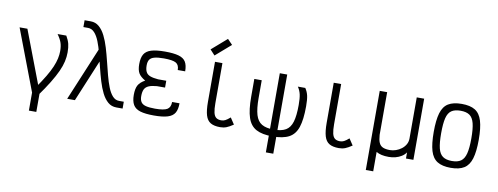

<svg xmlns="http://www.w3.org/2000/svg" viewBox="-78 -1297 4955 1911"><g transform="rotate(10 2400.0 -341.5)"><path d="M268 182V0L33 -618H112L343 -11V182ZM327 22 296 -59Q347 -132 381 -189Q415 -246 435 -293Q455 -340 463.5 -379.5Q472 -419 472 -455Q472 -503 460.5 -538Q449 -573 417 -618H505Q529 -577 538 -541.5Q547 -506 547 -455Q547 -410 536.5 -363Q526 -316 501 -261Q476 -206 433.5 -136.5Q391 -67 327 22Z M1120 0Q1070 0 1034 -31Q998 -62 972 -114Q946 -166 926.5 -231Q907 -296 890 -365.5Q873 -435 856.5 -500Q840 -565 819.5 -617Q799 -669 771 -700Q743 -731 705 -731H658V-800H720Q769 -800 805 -769Q841 -738 867 -686Q893 -634 912.5 -569Q932 -504 949 -434.5Q966 -365 983 -300Q1000 -235 1020.5 -183Q1041 -131 1069 -100Q1097 -69 1135 -69H1183V0ZM623 0 870 -592 901 -481 701 0Z M1501 14Q1413 14 1362.5 -1.5Q1312 -17 1290.5 -54Q1269 -91 1269 -154Q1269 -217 1288 -251.5Q1307 -286 1356 -313Q1307 -341 1288 -373.5Q1269 -406 1269 -465Q1269 -529 1290.5 -565Q1312 -601 1362.5 -616.5Q1413 -632 1501 -632Q1589 -632 1639.5 -617.5Q1690 -603 1711 -568.5Q1732 -534 1732 -473H1657Q1657 -525 1623.5 -544Q1590 -563 1501 -563Q1442 -563 1407.5 -554Q1373 -545 1358.5 -524Q1344 -503 1344 -465Q1344 -425 1356.5 -400Q1369 -375 1399.5 -363.5Q1430 -352 1481 -348H1563V-279H1481Q1430 -275 1399.5 -262Q1369 -249 1356.5 -223.5Q1344 -198 1344 -154Q1344 -117 1358.5 -95Q1373 -73 1407.5 -64Q1442 -55 1501 -55Q1590 -55 1623.5 -75.5Q1657 -96 1657 -150H1732Q1732 -88 1711 -52.5Q1690 -17 1639.5 -1.5Q1589 14 1501 14Z M2170 14Q2109 14 2073.5 -7Q2038 -28 2023 -77.5Q2008 -127 2008 -213V-618H2083V-213Q2083 -153 2091 -118.5Q2099 -84 2118 -69.5Q2137 -55 2170 -55Q2191 -55 2210 -64.5Q2229 -74 2259 -100L2302 -35Q2262 -8 2233.5 3Q2205 14 2170 14ZM1992 -679 1943 -732 2096 -865 2146 -813Z M2700 14Q2595 14 2534.5 -18.5Q2474 -51 2448.5 -128Q2423 -205 2423 -339V-518H2498V-339Q2498 -231 2516.5 -169Q2535 -107 2579.5 -81Q2624 -55 2700 -55Q2778 -55 2822 -81Q2866 -107 2884.5 -169Q2903 -231 2903 -339Q2903 -406 2894.5 -445Q2886 -484 2863 -518H2938Q2961 -484 2969.5 -445Q2978 -406 2978 -339Q2978 -205 2952.5 -128Q2927 -51 2866.5 -18.5Q2806 14 2700 14ZM2663 182V-618H2738V182Z M3370 14Q3309 14 3273.5 -7Q3238 -28 3223 -77.5Q3208 -127 3208 -213V-618H3283V-213Q3283 -153 3291 -118.5Q3299 -84 3318 -69.5Q3337 -55 3370 -55Q3391 -55 3410 -64.5Q3429 -74 3459 -100L3502 -35Q3462 -8 3433.5 3Q3405 14 3370 14Z M3673 182V-618H3748V-187Q3751 -137 3763.5 -108Q3776 -79 3803 -67Q3830 -55 3875 -55Q3904 -55 3934.5 -65.5Q3965 -76 3990.5 -95.5Q4016 -115 4031.5 -142Q4047 -169 4047 -203V-618H4122V0H4047V-62Q4030 -37 4002.5 -20Q3975 -3 3942.5 5.5Q3910 14 3875 14Q3833 14 3802 7Q3771 0 3748 -14V182Z M4500 14Q4415 14 4365 -17Q4315 -48 4294 -119Q4273 -190 4273 -309Q4273 -429 4294 -500Q4315 -571 4365 -601.5Q4415 -632 4500 -632Q4586 -632 4635.5 -601.5Q4685 -571 4706.5 -500Q4728 -429 4728 -309Q4728 -190 4706.5 -119Q4685 -48 4635.5 -17Q4586 14 4500 14ZM4500 -55Q4559 -55 4592 -78.5Q4625 -102 4639 -157.5Q4653 -213 4653 -309Q4653 -407 4639 -462Q4625 -517 4592 -540Q4559 -563 4500 -563Q4442 -563 4408.5 -540Q4375 -517 4361.5 -462Q4348 -407 4348 -309Q4348 -213 4361.5 -157.5Q4375 -102 4408.5 -78.5Q4442 -55 4500 -55Z"/></g></svg>

Font: Victor Mono
Style: Regular
Weight: 400
Monospace: yes
Designer: Rune Bjørnerås
Version: Version 1.561;gftools[0.9.30]